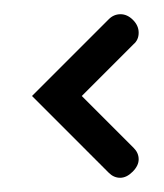

<svg xmlns="http://www.w3.org/2000/svg" viewBox="-20 -375 230 270"><path d="M133 -348Q140 -355 149.5 -355Q159 -355 167 -347Q175 -339 175 -329Q175 -319 168 -313L95 -240L168 -167Q175 -160 175 -151Q175 -142 166.5 -133.5Q158 -125 149 -125Q140 -125 133 -132L25 -240Z"/></svg>

Font: Glass Antiqua
Style: Regular
Weight: 400
Version: 1.001